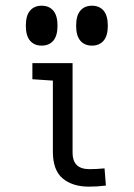

<svg xmlns="http://www.w3.org/2000/svg" viewBox="-20 -663 478 686"><path d="M239.3 -437.5V-116.2Q239.3 -88.9 253.9 -73.7Q268.6 -58.6 300.8 -58.6Q324.2 -58.6 353.5 -61.5L358.4 0Q328.1 3.9 297.9 3.9Q239.3 3.9 204.1 -25.4Q168.9 -54.7 168.9 -121.1V-375L95.7 -379.9V-437.5ZM128.9 -500Q102.5 -500 87.4 -517.6Q72.3 -535.2 72.3 -571.3Q72.3 -607.4 87.4 -625Q102.5 -642.6 128.9 -642.6Q155.3 -642.6 170.4 -625Q185.5 -607.4 185.5 -571.3Q185.5 -535.2 170.4 -517.6Q155.3 -500 128.9 -500ZM308.6 -500Q282.2 -500 267.1 -517.6Q252 -535.2 252 -571.3Q252 -607.4 267.1 -625Q282.2 -642.6 308.6 -642.6Q335 -642.6 350.1 -625Q365.2 -607.4 365.2 -571.3Q365.2 -535.2 350.1 -517.6Q335 -500 308.6 -500Z"/></svg>

Font: Sudo Variable
Style: Regular
Weight: 400
Monospace: yes
Designer: Jens Kutilek
Foundry: Jens Kutilek
Version: Version 0.040